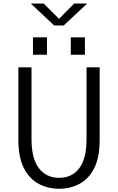

<svg xmlns="http://www.w3.org/2000/svg" viewBox="-20 -1094 690 1124"><path d="M326 11Q260.5 11 206.2 -18Q152 -47 119.8 -110Q87.5 -173 87.5 -276V-700H164.5V-279.5Q164.5 -164.5 208 -108.8Q251.5 -53 326 -53Q401 -53 443.8 -108.8Q486.5 -164.5 486.5 -279.5V-700H563.5V-276Q563.5 -173 531.8 -110Q500 -47 446 -18Q392 11 326 11ZM173 -875.5H255V-773.5H173ZM394.5 -875.5H477V-773.5H394.5ZM160 -1073.5H235.5L325.5 -983.5L414.5 -1073.5H490.5L353 -945H297Z"/></svg>

Font: Trispace Light
Style: Regular
Weight: 300
Designer: Tyler Finck
Foundry: Etcetera Type Company
Version: Version 1.210; ttfautohint (v1.8.3)